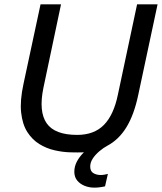

<svg xmlns="http://www.w3.org/2000/svg" viewBox="-20 -688 743 881"><path d="M413 173Q389 173 368 164.5Q347 156 334 140Q321 124 321 100Q321 75 333.5 52Q346 29 365 11Q338 12 302.5 11Q267 10 230 1.5Q193 -7 160.5 -27Q128 -47 105.5 -82Q83 -117 77 -171.5Q71 -226 88 -304L166 -668H260L179 -284Q157 -176 194 -122.5Q231 -69 334 -69Q412 -69 457 -115Q502 -161 521 -254L609 -668H703L614 -251Q595 -161 560 -104Q525 -47 472 -19Q455 -10 436.5 5.5Q418 21 406 39Q394 57 394 76Q394 98 408.5 106.5Q423 115 442 115Q450 115 459 113.5Q468 112 475 110L462 167Q449 170 436.5 171.5Q424 173 413 173Z"/></svg>

Font: Atkinson Hyperlegible Next
Style: Italic
Weight: 400
Italic angle: -12°
Designer: Elliott Scott, Megan Eiswerth, Linus Boman, Theodore Petrosky, Letters from Sweden
Foundry: Applied Design Works, Letters from Sweden
Version: Version 2.001